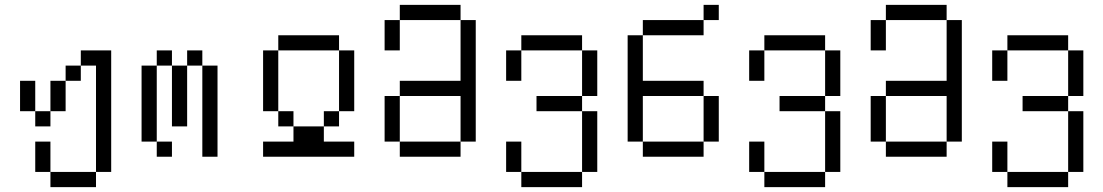

<svg xmlns="http://www.w3.org/2000/svg" viewBox="-20 -645 4540 790"><path d="M187.5 62.5V125H375V62.5ZM187.5 62.5Q187.5 62.5 187.5 -62.5H125Q125 -62.5 125 62.5ZM375 62.5H437.5Q437.5 62.5 437.5 -437.5H312.5V-375H250V-312.5H187.5Q187.5 -312.5 187.5 -187.5H125V-125H187.5V-187.5H250Q250 -187.5 250 -312.5H312.5V-375H375ZM125 -187.5Q125 -187.5 125 -312.5H62.5Q62.5 -312.5 62.5 -187.5Z M687.5 0V-62.5H625V0ZM625 -62.5V-375H562.5V-62.5ZM812.5 -375Q812.5 -375 812.5 0H875Q875 0 875 -375ZM687.5 -375Q687.5 -375 687.5 -125H750Q750 -125 750 -375ZM625 -375H687.5V-437.5H625ZM750 -375H812.5V-437.5H750Z M1437.5 0V-62.5H1312.5V-125H1187.5V-62.5H1062.5V0ZM1187.5 -125V-187.5H1125V-125ZM1312.5 -125H1375V-187.5H1312.5ZM1125 -187.5Q1125 -187.5 1125 -437.5H1062.5Q1062.5 -437.5 1062.5 -187.5ZM1375 -187.5H1437.5Q1437.5 -187.5 1437.5 -437.5H1375Q1375 -437.5 1375 -187.5ZM1125 -437.5H1375V-500H1125Z M1625 -62.5V0H1875V-62.5ZM1625 -62.5V-250H1562.5V-62.5ZM1875 -62.5H1937.5Q1937.5 -62.5 1937.5 -562.5H1875Q1875 -562.5 1875 -312.5H1625V-250H1875ZM1562.5 -562.5Q1562.5 -562.5 1562.5 -437.5H1625Q1625 -437.5 1625 -562.5ZM1625 -562.5H1875V-625H1625Z M2125 62.5V125H2375V62.5ZM2125 62.5Q2125 62.5 2125 -62.5H2062.5Q2062.5 -62.5 2062.5 62.5ZM2375 62.5H2437.5Q2437.5 62.5 2437.5 -187.5H2375Q2375 -187.5 2375 62.5ZM2375 -187.5V-250H2187.5V-187.5ZM2375 -250H2437.5V-437.5H2375ZM2062.5 -437.5Q2062.5 -437.5 2062.5 -312.5H2125Q2125 -312.5 2125 -437.5ZM2125 -437.5H2375V-500H2125Z M2937.5 -562.5V-625H2875V-562.5H2625V-500H2562.5V-62.5H2625V0H2875V-62.5H2625V-250H2875V-62.5H2937.5V-250H2875V-312.5H2625V-500H2875V-562.5Z M3125 62.5V125H3375V62.5ZM3125 62.5Q3125 62.5 3125 -62.5H3062.5Q3062.5 -62.5 3062.5 62.5ZM3375 62.5H3437.5Q3437.5 62.5 3437.5 -187.5H3375Q3375 -187.5 3375 62.5ZM3375 -187.5V-250H3187.5V-187.5ZM3375 -250H3437.5V-437.5H3375ZM3062.5 -437.5Q3062.5 -437.5 3062.5 -312.5H3125Q3125 -312.5 3125 -437.5ZM3125 -437.5H3375V-500H3125Z M3625 -62.5V0H3875V-62.5ZM3625 -62.5V-250H3562.5V-62.5ZM3875 -62.5H3937.5Q3937.5 -62.5 3937.5 -562.5H3875Q3875 -562.5 3875 -312.5H3625V-250H3875ZM3562.5 -562.5Q3562.5 -562.5 3562.5 -437.5H3625Q3625 -437.5 3625 -562.5ZM3625 -562.5H3875V-625H3625Z M4125 62.5V125H4375V62.5ZM4125 62.5Q4125 62.5 4125 -62.5H4062.5Q4062.5 -62.5 4062.5 62.5ZM4375 62.5H4437.5Q4437.5 62.5 4437.5 -187.5H4375Q4375 -187.5 4375 62.5ZM4375 -187.5V-250H4187.5V-187.5ZM4375 -250H4437.5V-437.5H4375ZM4062.5 -437.5Q4062.5 -437.5 4062.5 -312.5H4125Q4125 -312.5 4125 -437.5ZM4125 -437.5H4375V-500H4125Z"/></svg>

Font: BFUnifontExMono
Style: Regular
Weight: 500
Version: Version 15.0.06